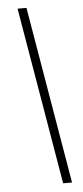

<svg xmlns="http://www.w3.org/2000/svg" viewBox="-56 -775 371 859"><g transform="rotate(-5 129.5 -346.0)"><path d="M192 52 57 -744H97L232 52Z"/></g></svg>

Font: Mulish ExtraLight
Style: Italic
Weight: 200
Italic angle: -9°
Designer: Vernon Adams
Foundry: Vernon Adams
Version: Version 3.603